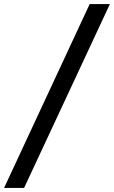

<svg xmlns="http://www.w3.org/2000/svg" viewBox="-90 -820 558 940"><path d="M349 -800H448L28 100H-70Z"/></svg>

Font: Albert Sans Medium
Style: Italic
Weight: 500
Italic angle: -11.25°
Designer: Andreas Rasmussen
Foundry: a.Foundry
Version: Version 1.025